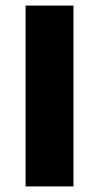

<svg xmlns="http://www.w3.org/2000/svg" viewBox="-20 -670 356 690"><path d="M72 0V-650H244V0Z"/></svg>

Font: Assistant ExtraBold
Style: Regular
Weight: 800
Designer: Hebrew By Ben Nathan, Latin by Paul Hunt
Version: Version 3.000